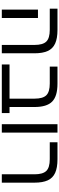

<svg xmlns="http://www.w3.org/2000/svg" viewBox="694 -1332 639 2066"><g transform="rotate(90 1013.0 -299.5)"><path d="M554 0H464V-352Q464 -442 427.5 -479Q391 -516 302 -516H74V-599H303Q393 -599 448.5 -574Q504 -549 529 -494.5Q554 -440 554 -351ZM174 -389V0H84V-389Z M697 -516V-599H881Q1016 -599 1074 -541.5Q1132 -484 1132 -351V-83H1197V0H674V-83H1042V-352Q1042 -442 1005.5 -479Q969 -516 880 -516Z M1317 0V-599H1407V0Z M1946 0H1856V-352Q1856 -441 1820 -478.5Q1784 -516 1694 -516H1511V-599H1695Q1785 -599 1840.5 -574Q1896 -549 1921 -494.5Q1946 -440 1946 -351Z"/></g></svg>

Font: Noto Sans Hebrew Droid
Style: Regular
Weight: 400
Designer: Monotype Design Team
Foundry: Monotype Imaging Inc.
Version: Version 1.100